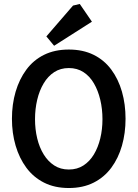

<svg xmlns="http://www.w3.org/2000/svg" viewBox="-20 -941 692 965"><path d="M326 4Q255 4 201.5 -23Q148 -50 112.5 -98Q77 -146 58.5 -209Q40 -272 40 -344Q40 -417 58.5 -480Q77 -543 112.5 -591Q148 -639 201.5 -665.5Q255 -692 326 -692Q397 -692 450.5 -665.5Q504 -639 539.5 -591Q575 -543 593 -480Q611 -417 611 -344Q611 -272 593 -209Q575 -146 539.5 -98Q504 -50 450.5 -23Q397 4 326 4ZM326 -89Q368 -89 399.5 -109.5Q431 -130 452 -165Q473 -200 484 -245.5Q495 -291 495 -342Q495 -393 484 -439.5Q473 -486 452 -522Q431 -558 399.5 -578.5Q368 -599 326 -599Q284 -599 252.5 -578.5Q221 -558 199.5 -522Q178 -486 167 -439.5Q156 -393 156 -342Q156 -291 167 -245.5Q178 -200 199.5 -165Q221 -130 252.5 -109.5Q284 -89 326 -89ZM252 -711 213 -758 347 -913 381 -921 442 -832Z"/></svg>

Font: Kreon Light Medium
Style: Regular
Weight: 500
Version: Version 2.002